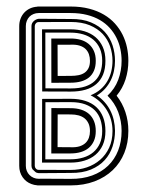

<svg xmlns="http://www.w3.org/2000/svg" viewBox="-20 -562 441 582"><path d="M75.2 -4.2Q58.6 -10.3 48.5 -24.9Q38.3 -39.6 38.3 -59.3V-482.9Q38.3 -495.1 42.4 -505.6Q46.4 -516.1 53.7 -523.9Q61 -531.7 71 -536.4Q81.1 -541 93 -541.7L93.5 -542.2H194.3Q225.3 -542.2 250.5 -535.6Q275.6 -529.1 295 -517.6Q314.5 -506.1 328.5 -490.5Q342.5 -474.9 351.6 -456.7Q360.6 -438.5 364.9 -418.3Q369.1 -398.2 369.1 -377.7Q369.1 -348.4 360.5 -321.3Q351.8 -294.2 333.5 -272Q351.1 -249.5 360.1 -222.3Q369.1 -195.1 369.1 -165.3Q369.1 -128.7 356.8 -98.4Q344.5 -68.1 321.7 -46.3Q298.8 -24.4 266.5 -12.2Q234.1 0 194.3 0H93.5L93.3 -0.2Q83.3 -1 75.2 -4.2ZM348.6 -165.3Q348.6 -194.8 338.3 -222.4Q327.9 -250 305.9 -272Q328.1 -292.7 338.4 -320.2Q348.6 -347.7 348.6 -377.7Q348.6 -395.8 344.8 -413.6Q341.1 -431.4 333 -447.5Q325 -463.6 312.6 -477.3Q300.3 -491 283.1 -501.1Q265.9 -511.2 243.8 -516.8Q221.7 -522.5 194.1 -522.5H97.4Q88.9 -522.5 81.7 -519.5Q74.5 -516.6 69.3 -511.4Q64.2 -506.1 61.3 -498.9Q58.3 -491.7 58.3 -483.2V-59.1Q58.3 -51 61.3 -43.8Q64.2 -36.6 69.5 -31.4Q74.7 -26.1 81.9 -23.1Q89.1 -20 97.7 -20Q98.9 -20 99.9 -20Q100.8 -20 102.1 -20.3H102.5L194.1 -19.8Q230.5 -19.5 259.2 -30Q287.8 -40.5 307.7 -59.7Q327.6 -78.9 338.1 -105.7Q348.6 -132.6 348.6 -165.3ZM273.7 -272.7Q286.9 -263.9 297.1 -252.3Q307.4 -240.7 314.3 -227.1Q321.3 -213.4 324.8 -197.9Q328.4 -182.4 328.6 -166V-165.3Q328.6 -141.1 321.2 -117.9Q313.7 -94.7 297.5 -76.8Q281.2 -58.8 255.7 -48.1Q230.2 -37.4 194.3 -37.8L97.4 -37.1Q90.8 -37.6 86.9 -41Q83 -44.4 78.6 -48.8Q75.4 -54 75.4 -59.3V-482.9Q75.4 -491.5 82 -497.7Q88.6 -503.9 97.4 -505.1L194.3 -504.4Q230.2 -504.9 255.7 -494.1Q281.2 -483.4 297.5 -465.5Q313.7 -447.5 321.2 -424.6Q328.6 -401.6 328.6 -377.7Q328.6 -362.1 325.4 -346.9Q322.3 -331.8 315.6 -318.2Q308.8 -304.7 298.5 -293.1Q288.1 -281.5 273.7 -272.7ZM321 -165.3Q321 -182.4 316.7 -198.2Q312.3 -214.1 303.8 -228Q295.4 -241.9 283.1 -253.4Q270.8 -264.9 254.6 -273.2Q272.2 -280.3 284.8 -291.3Q297.4 -302.2 305.4 -316Q313.5 -329.8 317.3 -345.6Q321 -361.3 321 -377.7Q321 -400.1 313.8 -421.3Q306.6 -442.4 291.4 -458.9Q276.1 -475.3 252.1 -485.4Q228 -495.4 194.3 -495.4L97.4 -495.1Q92 -495.1 88.7 -491.3Q85.4 -487.5 85.4 -482.9V-59.3Q85.4 -54.7 88.7 -50.9Q92 -47.1 97.4 -47.1L194.3 -46.9Q220.2 -46.9 243.2 -54.7Q266.1 -62.5 283.4 -77.5Q300.8 -92.5 310.9 -114.4Q321 -136.2 321 -164.6ZM107.7 -262.2 194.6 -262.5Q219 -262.5 238.5 -256.2Q258.1 -250 271.6 -237.7Q285.2 -225.3 292.4 -207Q299.6 -188.7 299.6 -164.6Q299.6 -140.4 291.5 -122.4Q283.4 -104.5 269.3 -92.7Q255.1 -80.8 235.7 -75Q216.3 -69.1 193.8 -69.1H107.4ZM107.4 -473.1H193.8Q216.3 -473.1 235.7 -467.3Q255.1 -461.4 269.3 -449.6Q283.4 -437.7 291.5 -419.8Q299.6 -401.9 299.6 -377.7Q299.6 -353.5 292.4 -335.9Q285.2 -318.4 271.6 -306.9Q258.1 -295.4 238.6 -289.9Q219.2 -284.4 194.8 -284.4L107.9 -284.7ZM117.4 -79.1H193.6Q214.8 -79.1 232.5 -84.5Q250.2 -89.8 262.9 -100.6Q275.6 -111.3 282.7 -127.3Q289.8 -143.3 289.8 -164.6Q289.8 -183.1 284.5 -199.2Q279.3 -215.3 267.8 -227.2Q256.3 -239 238.3 -245.7Q220.2 -252.4 194.6 -252.4L117.7 -252.2ZM117.7 -294.2 194.6 -293.9Q220.2 -293.9 238.3 -299.9Q256.3 -305.9 267.8 -317Q279.3 -328.1 284.5 -343.5Q289.8 -358.9 289.8 -377.7Q289.8 -398.9 282.7 -414.9Q275.6 -430.9 262.9 -441.7Q250.2 -452.4 232.5 -457.8Q214.8 -463.1 193.6 -463.1H117.4ZM194.3 -234.1Q211.7 -234.1 225.7 -229.7Q239.7 -225.3 249.6 -216.7Q259.5 -208 264.9 -194.9Q270.3 -181.9 270.3 -164.6Q270.3 -147.2 264.5 -134.5Q258.8 -121.8 248.7 -113.4Q238.5 -105 224.6 -101Q210.7 -96.9 194.3 -96.9H135.5L135.7 -234.4ZM135.7 -311 135.5 -445.3H194.3Q210.7 -445.3 224.6 -441.3Q238.5 -437.3 248.7 -428.8Q258.8 -420.4 264.5 -407.7Q270.3 -395 270.3 -377.7Q270.3 -360.4 264.9 -347.8Q259.5 -335.2 249.6 -327.1Q239.7 -319.1 225.7 -315.2Q211.7 -311.3 194.3 -311.3ZM154.5 -116 194.1 -115.7Q210.2 -115 221.3 -118.5Q232.4 -122.1 239.4 -128.8Q246.3 -135.5 249.5 -144.7Q252.7 -153.8 252.7 -164.6Q252.7 -178 248.3 -187.6Q243.9 -197.3 236.2 -203.4Q228.5 -209.5 217.9 -212.3Q207.3 -215.1 195.1 -215.1L154.8 -215.3ZM154.8 -331.8 195.1 -332Q207.3 -332 217.9 -334.1Q228.5 -336.2 236.2 -341.4Q243.9 -346.7 248.3 -355.5Q252.7 -364.3 252.7 -377.7Q252.7 -388.2 249.5 -397.5Q246.3 -406.7 239.4 -413.5Q232.4 -420.2 221.3 -423.7Q210.2 -427.2 194.1 -426.5L154.5 -426.3Z"/></svg>

Font: TafelwerkOT
Style: Regular
Weight: 400
Designer: Peter Wiegel
Foundry: Peter Wiegel, based on an original design named Oxford by Christine Lord, 1969
Version: Version 1.000